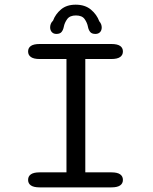

<svg xmlns="http://www.w3.org/2000/svg" viewBox="-20 -809 659 829"><path d="M150.7 0Q125.7 0 113.5 -8.4Q101.3 -16.8 101.3 -32.2Q101.3 -48 113.5 -56.4Q125.7 -64.8 150.7 -64.8H267V-554.2H150.7Q125.7 -554.2 113.5 -562.8Q101.3 -571.3 101.3 -586.8Q101.3 -602.3 113.5 -610.7Q125.7 -619 150.7 -619H461.3Q486.5 -619 498.6 -610.7Q510.7 -602.3 510.7 -586.8Q510.7 -571.3 498.6 -562.8Q486.5 -554.2 461.3 -554.2H348.3V-64.8H461.3Q486.5 -64.8 498.6 -56.4Q510.7 -48 510.7 -32.2Q510.7 -16.8 498.6 -8.4Q486.5 0 461.3 0ZM391.8 -662.5Q376.2 -662.5 369.2 -671.3Q362.2 -680.2 359.7 -693.5Q356.5 -710.8 345.4 -726.6Q334.3 -742.3 307.8 -742.3Q281.7 -742.3 270.2 -726.6Q258.8 -710.8 255.5 -693.5Q252.8 -679.7 245.9 -671.1Q239 -662.5 223.3 -662.5Q211.3 -662.5 203.9 -670.3Q196.5 -678.2 196.5 -691.3Q196.5 -698 199.2 -705.6Q202 -713.2 209 -719.8Q219.3 -748 243.6 -768.4Q267.8 -788.8 306.8 -788.8Q347 -788.8 372.5 -767.6Q398 -746.3 408.7 -717Q414.3 -710.7 416.8 -703.8Q419.2 -696.8 419.2 -690.7Q419.2 -677.7 411.9 -670.1Q404.7 -662.5 391.8 -662.5Z"/></svg>

Font: Sono ExtraLight
Style: Regular
Weight: 200
Designer: Tyler Finck
Foundry: Tyler Finck
Version: Version 2.112